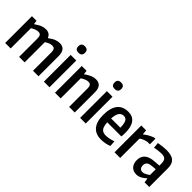

<svg xmlns="http://www.w3.org/2000/svg" viewBox="137 -1751 2739 2739"><g transform="rotate(45 1507.0 -381.0)"><path d="M55 -540H148L155 -482H159Q213 -520 251 -535Q289 -550 329 -550Q409 -550 435 -481H440Q491 -519 529.5 -534.5Q568 -550 609 -550Q727 -550 727 -407V0H616V-371Q616 -413 602 -431Q588 -449 557 -449Q508 -449 447 -408V0H336V-371Q336 -413 321.5 -431Q307 -449 277 -449Q228 -449 166 -408V0H55Z M893 -640Q858 -640 842 -655.5Q826 -671 826 -706Q826 -771 893 -771Q960 -771 960 -706Q960 -640 893 -640ZM836 -540H949V0H836Z M1060 -540H1157L1164 -482H1168Q1196 -501 1219 -514Q1242 -527 1262 -535Q1282 -543 1301 -546.5Q1320 -550 1340 -550Q1458 -550 1458 -407V0H1345V-371Q1345 -414 1330.5 -431.5Q1316 -449 1288 -449Q1262 -449 1233.5 -437.5Q1205 -426 1174 -406V0H1060Z M1624 -640Q1589 -640 1573 -655.5Q1557 -671 1557 -706Q1557 -771 1624 -771Q1691 -771 1691 -706Q1691 -640 1624 -640ZM1567 -540H1680V0H1567Z M1994 9Q1884 9 1826.5 -60.5Q1769 -130 1769 -262Q1769 -404 1825.5 -476.5Q1882 -549 1992 -549Q2174 -549 2174 -305Q2174 -278 2173 -262Q2172 -246 2170 -229H1885Q1890 -148 1917 -114Q1944 -80 2001 -80Q2061 -80 2150 -109L2155 -22Q2122 -8 2078.5 0.5Q2035 9 1994 9ZM1989 -462Q1941 -462 1915.5 -424.5Q1890 -387 1885 -307H2072Q2070 -390 2050.5 -426Q2031 -462 1989 -462Z M2261 -540H2358L2365 -469H2371Q2378 -476 2393 -487Q2408 -498 2428 -509.5Q2448 -521 2470.5 -531.5Q2493 -542 2514 -549H2537V-437H2492Q2457 -432 2424.5 -418.5Q2392 -405 2375 -389V0H2261Z M2702 5Q2639 5 2601.5 -35.5Q2564 -76 2564 -145Q2564 -298 2754 -311L2848 -318V-350Q2848 -382 2843 -403.5Q2838 -425 2826.5 -437.5Q2815 -450 2796 -455.5Q2777 -461 2749 -461Q2737 -461 2719.5 -459.5Q2702 -458 2683 -456Q2664 -454 2645.5 -451Q2627 -448 2613 -445L2605 -531Q2646 -539 2688.5 -543.5Q2731 -548 2767 -548Q2869 -548 2915 -507Q2961 -466 2961 -378V0H2867L2858 -65H2850Q2822 -37 2784 -16Q2746 5 2702 5ZM2743 -81Q2756 -81 2770.5 -86Q2785 -91 2798.5 -98Q2812 -105 2825 -113.5Q2838 -122 2848 -129V-245L2779 -239Q2724 -234 2701 -214Q2678 -194 2678 -155Q2678 -120 2694.5 -100.5Q2711 -81 2743 -81Z"/></g></svg>

Font: Encode Sans Compressed
Style: SemiBold
Weight: 600
Designer: Pablo Impallari, Andres Torresi
Foundry: Pablo Impallari, Andres Torresi
Version: Version 1.000; ttfautohint (v1.00) -l 8 -r 50 -G 200 -x 14 -